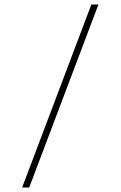

<svg xmlns="http://www.w3.org/2000/svg" viewBox="-20 -840 540 860"><path d="M389.2 -819.8H420.9L110.8 0H79.1Z"/></svg>

Font: Sevillana
Style: Regular
Weight: 400
Designer: Olga Umpeleva
Foundry: Brownfox
Version: Version 1.001